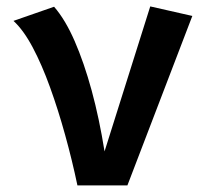

<svg xmlns="http://www.w3.org/2000/svg" viewBox="-20 -564 640 584"><path d="M215.5 0Q199.5 -76.5 178.2 -153.2Q157 -230 132.2 -298.5Q107.5 -367 79.5 -419.8Q51.5 -472.5 21 -500.5L144.5 -543.5Q178.5 -504.5 207 -439.2Q235.5 -374 258.8 -288.8Q282 -203.5 298 -103.5L437 -544.5L565 -515.5L367.5 0Z"/></svg>

Font: Fira Code Light SemiBold
Style: Regular
Weight: 600
Monospace: yes
Version: Version 5.002